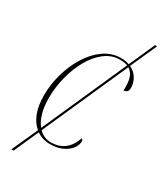

<svg xmlns="http://www.w3.org/2000/svg" viewBox="-204 -764 820 969"><g transform="rotate(30 206.0 -279.0)"><path d="M35 130 103 -21Q74 -44 57.5 -86.5Q41 -129 41 -190Q41 -252 58.5 -314.5Q76 -377 108.5 -429.5Q141 -482 186 -514Q231 -546 285 -546Q311 -546 333 -538L400 -688H412L343 -534Q373 -520 388 -494Q403 -468 403 -441Q403 -424 395.5 -417.5Q388 -411 376 -411Q377 -417 377 -424Q377 -431 377 -438Q376 -472 366.5 -492.5Q357 -513 339 -524L119 -30Q148 0 189 0Q282 0 315 -96Q318 -95 320.5 -91Q323 -87 323 -82Q323 -60 307 -39Q291 -18 261 -4Q231 10 190 10Q145 10 112 -14L48 130ZM69 -190Q69 -139 80 -101Q91 -63 111 -39L329 -529Q311 -536 284 -536Q236 -536 196.5 -505.5Q157 -475 128.5 -424.5Q100 -374 84.5 -312.5Q69 -251 69 -190Z"/></g></svg>

Font: Noto Serif Display SemiCondensed Thin
Style: Italic
Weight: 100
Width: 4
Italic angle: -12°
Designer: Monotype Design Team
Foundry: Monotype Imaging Inc.
Version: Version 2.009